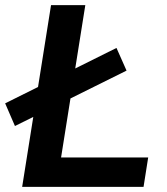

<svg xmlns="http://www.w3.org/2000/svg" viewBox="-36 -725 647 745"><path d="M50 0 162 -705H295L201 -114H539L521 0ZM22 -236 -16 -324 416 -539 455 -451Z"/></svg>

Font: Nunito Sans 9pt
Style: Bold Italic
Weight: 700
Italic angle: -9°
Version: Version 3.101;gftools[0.9.27]